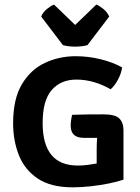

<svg xmlns="http://www.w3.org/2000/svg" viewBox="-20 -808 614 842"><path d="M296.5 -304.5Q331.5 -306 365.2 -306.2Q399 -306.5 434 -306.5Q485 -306.5 503.2 -288.5Q521.5 -270.5 521.5 -236.5V-20Q494.5 -11 456.5 -3.2Q418.5 4.5 377 9Q335.5 13.5 299 13.5Q203 13.5 145.8 -24.8Q88.5 -63 63 -127Q37.5 -191 37.5 -267.5Q37.5 -374 76 -438.5Q114.5 -503 177 -532.2Q239.5 -561.5 311.5 -561.5Q367.5 -561.5 421.2 -548.2Q475 -535 515.5 -512.5Q512 -486 497.2 -458.5Q482.5 -431 465 -416.5Q430 -437 391.8 -448Q353.5 -459 315 -459Q247 -459 207 -413.5Q167 -368 167 -268.5Q167 -82 321 -82Q343.5 -82 364.5 -84.8Q385.5 -87.5 404 -91V-153.5Q404 -179 406 -203.5Q390.5 -203.5 375.5 -203.5Q360.5 -203.5 347 -203.5Q290 -203.5 290 -257Q290 -267.5 292 -282Q294 -296.5 296.5 -304.5ZM256 -610 160.5 -735.5Q168.5 -754.5 186 -768.8Q203.5 -783 217 -788L309.5 -698.5L402.5 -788Q416 -783 433.2 -768.8Q450.5 -754.5 459 -735.5L363.5 -610Q339.5 -603.5 309.5 -603.5Q280 -603.5 256 -610Z"/></svg>

Font: Signika Negative SC SemiBold
Style: Regular
Weight: 600
Designer: Anna Giedryś
Foundry: Anna Giedryś
Version: Version 2.000; ttfautohint (v1.8.3) -l 8 -r 50 -G 200 -x 9 -